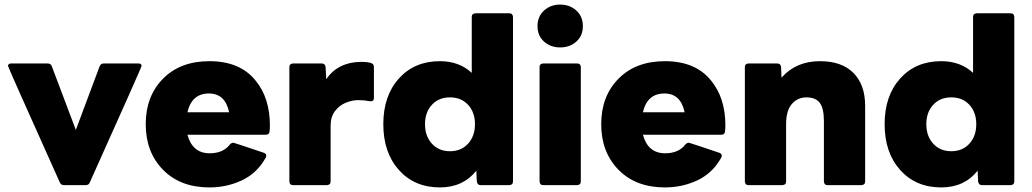

<svg xmlns="http://www.w3.org/2000/svg" viewBox="-20 -808 4505 838"><path d="M354 0H259Q246 0 241 -12Q15 -515 15 -520Q15 -531 29 -531H188Q202 -531 206 -519L311 -241L415 -519Q420 -531 433 -531H584Q598 -531 598 -520Q598 -515 372 -12Q368 0 354 0Z M894 10Q767 10 691.5 -67Q616 -144 616 -266Q616 -388 691.5 -464.5Q767 -541 894 -541Q1027 -541 1095 -457Q1158 -381 1158 -260Q1158 -248 1156.5 -234Q1155 -220 1140 -220H798Q820 -139 895 -139Q954 -139 983 -177Q990 -185 999 -185Q1002 -185 1132 -141Q1142 -137 1142 -129Q1142 -125 1140 -120Q1102 -52 1036 -21Q970 10 894 10ZM980 -318Q963 -400 892 -400Q817 -400 798 -318Z M1407 0H1259Q1244 0 1243 -16V-516Q1243 -530 1259 -531H1384Q1399 -531 1401 -516L1404 -462Q1455 -538 1560 -538Q1581 -538 1596.5 -534Q1612 -530 1612 -516V-379Q1612 -366 1598 -366Q1592 -366 1587 -367Q1570 -371 1543 -371Q1517 -371 1489 -359.5Q1461 -348 1442 -323Q1423 -298 1423 -259V-16Q1423 -1 1407 0Z M1900 10Q1789 10 1721 -66Q1653 -142 1653 -266Q1653 -390 1721 -465.5Q1789 -541 1900 -541Q1984 -541 2039 -490V-734Q2039 -749 2055 -750H2203Q2218 -750 2219 -734V-16Q2219 -1 2203 0H2077Q2064 0 2061 -16L2059 -63Q2001 10 1900 10ZM1944 -148Q1993 -148 2023 -181Q2053 -214 2053 -266Q2053 -318 2023 -350.5Q1993 -383 1944 -383Q1895 -383 1865 -350.5Q1835 -318 1835 -266Q1835 -214 1865 -181Q1895 -148 1944 -148Z M2425 -601Q2383 -601 2354.5 -626.5Q2326 -652 2326 -694Q2326 -736 2354.5 -762Q2383 -788 2425 -788Q2467 -788 2495.5 -762Q2524 -736 2524 -694Q2524 -652 2495.5 -626.5Q2467 -601 2425 -601ZM2499 0H2351Q2336 0 2335 -16V-516Q2335 -530 2351 -531H2499Q2514 -531 2515 -516V-16Q2515 -1 2499 0Z M2882 10Q2755 10 2679.5 -67Q2604 -144 2604 -266Q2604 -388 2679.5 -464.5Q2755 -541 2882 -541Q3015 -541 3083 -457Q3146 -381 3146 -260Q3146 -248 3144.5 -234Q3143 -220 3128 -220H2786Q2808 -139 2883 -139Q2942 -139 2971 -177Q2978 -185 2987 -185Q2990 -185 3120 -141Q3130 -137 3130 -129Q3130 -125 3128 -120Q3090 -52 3024 -21Q2958 10 2882 10ZM2968 -318Q2951 -400 2880 -400Q2805 -400 2786 -318Z M3740 0H3592Q3577 0 3576 -16V-279Q3576 -335 3558 -359Q3540 -383 3500 -383Q3461 -383 3436 -354Q3411 -325 3411 -266V-16Q3411 -1 3395 0H3247Q3232 0 3231 -16V-516Q3231 -530 3247 -531H3372Q3387 -531 3389 -516L3391 -469Q3454 -541 3559 -541Q3654 -541 3705 -489.5Q3756 -438 3756 -346V-16Q3756 -1 3740 0Z M4088 10Q3977 10 3909 -66Q3841 -142 3841 -266Q3841 -390 3909 -465.5Q3977 -541 4088 -541Q4172 -541 4227 -490V-734Q4227 -749 4243 -750H4391Q4406 -750 4407 -734V-16Q4407 -1 4391 0H4265Q4252 0 4249 -16L4247 -63Q4189 10 4088 10ZM4132 -148Q4181 -148 4211 -181Q4241 -214 4241 -266Q4241 -318 4211 -350.5Q4181 -383 4132 -383Q4083 -383 4053 -350.5Q4023 -318 4023 -266Q4023 -214 4053 -181Q4083 -148 4132 -148Z"/></svg>

Font: YamahaIndonesia935. App XBold
Style: Regular
Weight: 800
Designer: Dalton Maag Ltd
Foundry: Dalton Maag Ltd
Version: Version 1.002; January 01, 2024; Regular/Italic